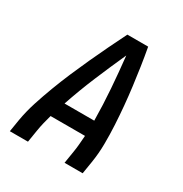

<svg xmlns="http://www.w3.org/2000/svg" viewBox="-171 -863 942 991"><g transform="rotate(30 300.0 -367.5)"><path d="M27 0 39 -74Q49 -131 67 -187Q85 -243 106 -298.5Q127 -354 150.5 -409Q174 -464 199 -518.5Q224 -573 250 -627Q276 -681 303 -735H427Q437 -681 445 -627Q453 -573 460 -518.5Q467 -464 472 -409Q477 -354 480 -298.5Q483 -243 482.5 -186.5Q482 -130 473 -74L461 0H353L365 -74Q369 -98 371 -123Q373 -148 375 -173H170Q163 -148 157 -123.5Q151 -99 147 -74L135 0ZM200 -265H377Q376 -359 369 -452.5Q362 -546 352 -639Q310 -546 271 -453Q232 -360 200 -265Z"/></g></svg>

Font: Iosevka Curly SmBdEx
Style: Italic
Weight: 600
Width: 7
Italic angle: -9°
Monospace: yes
Designer: Belleve Invis
Foundry: Belleve Invis
Version: Version 11.1.0; ttfautohint (v1.8.3)